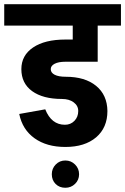

<svg xmlns="http://www.w3.org/2000/svg" viewBox="-55 -673 592 908"><path d="M254 -381Q222 -381 203.5 -371.5Q185 -362 185 -346Q185 -329 203.5 -319.5Q222 -310 256 -310Q347 -310 399.5 -267Q452 -224 453 -148Q453 -69 399.5 -23.5Q346 22 254 22Q166 22 108.5 -19Q51 -60 36 -134L159 -156Q188 -83 252 -83Q279 -83 297 -101.5Q315 -120 315 -148Q315 -173 293.5 -189Q272 -205 238 -205Q148 -205 97 -242Q46 -279 46 -346Q46 -411 101.5 -448.5Q157 -486 254 -486H289V-552H-35V-653H517V-552H407V-381ZM190 151Q190 124 208.5 105Q227 86 254 86Q281 86 300 105Q319 124 319 151Q319 178 300 196.5Q281 215 254 215Q226 215 208 197Q190 179 190 151Z"/></svg>

Font: Akshar SemiBold
Style: Regular
Weight: 600
Designer: Tall Chai
Foundry: Tall Chai
Version: Version 1.000